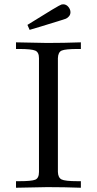

<svg xmlns="http://www.w3.org/2000/svg" viewBox="-20 -882 457 902"><path d="M55.2 0V-30.8H70.8Q127.9 -30.8 145.5 -37.8Q163.1 -44.9 163.1 -74.2V-608.9Q163.1 -636.7 145.5 -644.3Q127.9 -651.9 69.8 -651.9H55.2V-683.1Q187 -680.2 201.2 -680.2Q280.3 -680.2 359.9 -683.1V-651.9H345.2Q287.1 -651.9 270 -644.5Q252.9 -637.2 252 -608.9V-74.2Q252.9 -47.4 269 -39.1Q285.2 -30.8 344.2 -30.8H359.9V0Q281.7 -2.9 202.1 -2.9Q187 -2.9 55.2 0ZM108.9 -765.1Q259.8 -859.4 269 -860.8Q272 -861.8 276.9 -861.8Q291 -861.8 301 -849.9Q311 -837.9 311 -824.7Q311 -812.5 303 -804.2Q294.9 -795.9 288.8 -793.9Q282.7 -792 268.1 -787.1Q148.9 -750 119.1 -741.7Z"/></svg>

Font: CMU Serif Upright Italic
Style: UprightItalic
Weight: 500
Version: Version 0.7.0